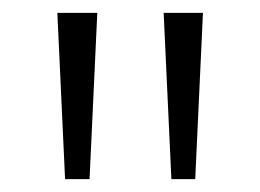

<svg xmlns="http://www.w3.org/2000/svg" viewBox="-20 -734 404 298"><path d="M131 -714 119 -456H81L69 -714ZM295 -714 283 -456H246L234 -714Z"/></svg>

Font: Noto Sans Arabic UI Lt
Style: Regular
Weight: 300
Designer: Monotype Design Team, Nadine Chahine and Nizar Qandah
Foundry: Monotype Imaging Inc.
Version: Version 2.010; ttfautohint (v1.8.4.7-5d5b)